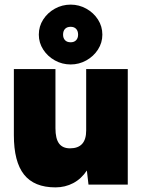

<svg xmlns="http://www.w3.org/2000/svg" viewBox="-20 -799 618 831"><path d="M356 -61Q332 -25 297 -6.5Q262 12 220 12Q128 12 84 -43.5Q40 -99 40 -214V-500H220V-244Q220 -199 235.5 -178Q251 -157 283 -157Q353 -157 353 -234V-500H533V0H363ZM148 -649Q148 -685 167 -714.5Q186 -744 217.5 -761.5Q249 -779 286 -779Q322 -779 353.5 -761.5Q385 -744 404 -714.5Q423 -685 423 -649Q423 -614 404 -584.5Q385 -555 353.5 -537.5Q322 -520 286 -520Q249 -520 217.5 -537.5Q186 -555 167 -584.5Q148 -614 148 -649ZM286 -616Q301 -616 309.5 -625Q318 -634 318 -649Q318 -665 309.5 -674Q301 -683 286 -683Q270 -683 261.5 -674Q253 -665 253 -649Q253 -634 261.5 -625Q270 -616 286 -616Z"/></svg>

Font: Oak Sans Black
Style: Regular
Weight: 900
Designer: Erik Kennedy, Walven
Foundry: Erik Kennedy, Walven
Version: Version 1.000